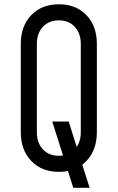

<svg xmlns="http://www.w3.org/2000/svg" viewBox="-20 -786 549 896"><path d="M322 90.5 223.8 -219H300.5L398.2 90.5ZM254.5 16Q174.5 16 125.8 -35Q77 -86 77 -169V-581Q77 -664.5 125.8 -715.2Q174.5 -766 254.5 -766Q335 -766 383.5 -715.2Q432 -664.5 432 -581V-169Q432 -86 383.5 -35Q335 16 254.5 16ZM254.5 -59Q301 -59 329 -89.2Q357 -119.5 357 -169V-581Q357 -630.5 329 -660.8Q301 -691 254.5 -691Q208 -691 180 -660.8Q152 -630.5 152 -581V-169Q152 -119.5 180 -89.2Q208 -59 254.5 -59Z"/></svg>

Font: Mohave Light
Style: Regular
Weight: 300
Designer: Gumpita Rahayu
Foundry: Tokotype
Version: Version 2.003